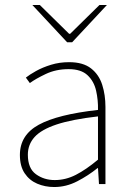

<svg xmlns="http://www.w3.org/2000/svg" viewBox="-20 -740 526 772"><path d="M198 12Q161 12 129.5 -1.5Q98 -15 79 -43.5Q60 -72 60 -117Q60 -197 136 -238.5Q212 -280 374 -298Q375 -337 366.5 -375Q358 -413 332 -437.5Q306 -462 256 -462Q205 -462 164 -442.5Q123 -423 100 -406L84 -428Q99 -440 125 -454.5Q151 -469 185 -479.5Q219 -490 258 -490Q314 -490 346 -465Q378 -440 391 -399Q404 -358 404 -310V0H378L374 -64H372Q335 -34 290.5 -11Q246 12 198 12ZM200 -16Q244 -16 285 -37Q326 -58 374 -98V-272Q269 -260 207.5 -239.5Q146 -219 119 -189Q92 -159 92 -118Q92 -63 124.5 -39.5Q157 -16 200 -16ZM250 -570 110 -720H140L258 -604H262L380 -720H410L270 -570Z"/></svg>

Font: Source Sans 3 VF
Style: Regular
Weight: 200
Designer: Paul D. Hunt
Foundry: Adobe
Version: Version 3.046;hotconv 1.0.118;makeotfexe 2.5.65603